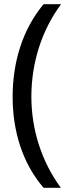

<svg xmlns="http://www.w3.org/2000/svg" viewBox="-20 -734 340 912"><path d="M40 -274C40 -113 86 41 187 158H269C177 33 129 -120 129 -275C129 -433 177 -589 270 -714H187C86 -593 40 -437 40 -274Z"/></svg>

Font: Noto Sans Arabic
Style: Regular
Weight: 400
Designer: Monotype Design Team, Nadine Chahine, Nizar Qandah and Khaled Hosny
Foundry: Monotype Imaging Inc.
Version: Version 2.012